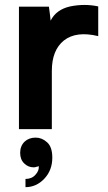

<svg xmlns="http://www.w3.org/2000/svg" viewBox="-20 -522 437 776"><path d="M184.6 -438.5Q183.6 -452.1 177.7 -495.1Q147.5 -495.1 56.6 -495.1Q56.6 -463.9 56.6 -371.1Q56.6 -278.3 56.6 0Q89.8 0 189.5 0Q189.5 -58.6 189.5 -235.4Q189.5 -319.3 238.3 -358.4Q288.1 -397.5 377 -376Q377 -416 377 -496.1Q349.6 -502 321.3 -502Q293 -502 263.7 -496.1Q207 -483.4 184.6 -438.5ZM124 34.2Q96.7 34.2 79.1 50.8Q61.5 68.4 61.5 95.7Q61.5 123 78.1 138.7Q93.8 154.3 116.2 154.3Q122.1 154.3 127 152.3Q132.8 151.4 136.7 149.4Q138.7 168 123 184.6Q108.4 201.2 83 201.2Q83 211.9 83 234.4Q127 234.4 159.2 200.2Q191.4 166 191.4 115.2Q191.4 71.3 169.9 52.7Q149.4 34.2 124 34.2Z"/></svg>

Font: BM-Biotif
Style: Bold
Weight: 400
Designer: Deni Anggara
Version: Version 1.000;PS 001.000;hotconv 1.0.88;makeotf.lib2.5.64776